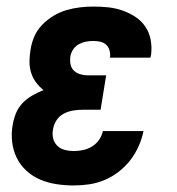

<svg xmlns="http://www.w3.org/2000/svg" viewBox="-20 -558 540 586"><path d="M205 8Q178 8 152 4Q126 0 102.5 -10Q79 -20 60.5 -37Q42 -54 31 -76.5Q20 -99 17 -125.5Q14 -152 19 -178Q22 -196 29 -213Q36 -230 49 -243.5Q62 -257 78.5 -266.5Q95 -276 113 -283Q100 -293 90 -306.5Q80 -320 75 -336Q70 -352 70 -370Q70 -388 73 -405Q76 -426 84.5 -446Q93 -466 108.5 -482Q124 -498 143 -509.5Q162 -521 182.5 -527Q203 -533 224 -535.5Q245 -538 265 -538Q289 -538 311.5 -535.5Q334 -533 355 -525.5Q376 -518 394 -506Q412 -494 424 -476Q436 -458 440 -435.5Q444 -413 441 -390Q440 -388 440 -386Q440 -384 439 -382H315Q315 -382 315 -383Q315 -384 316 -384Q317 -395 314 -405Q311 -415 304 -421.5Q297 -428 286.5 -430.5Q276 -433 265 -433Q254 -433 243 -431Q232 -429 221.5 -423.5Q211 -418 204 -408Q197 -398 195 -387Q193 -375 195 -363Q197 -351 205 -343Q213 -335 224.5 -331.5Q236 -328 248 -328H304L287 -223H231Q217 -223 202.5 -220.5Q188 -218 174.5 -211Q161 -204 152.5 -191Q144 -178 142 -164Q139 -150 142 -136.5Q145 -123 154.5 -113.5Q164 -104 177.5 -100.5Q191 -97 205 -97Q219 -97 233.5 -100Q248 -103 261 -111Q274 -119 282.5 -131.5Q291 -144 294 -158H418Q413 -134 403 -111.5Q393 -89 378 -69.5Q363 -50 342.5 -34Q322 -18 299 -8.5Q276 1 252.5 4.5Q229 8 205 8Z"/></svg>

Font: Iosevka Slab Extrabold Oblique
Style: Regular
Weight: 800
Italic angle: -9°
Monospace: yes
Designer: Belleve Invis
Foundry: Belleve Invis
Version: Version 11.1.1; ttfautohint (v1.8.3)